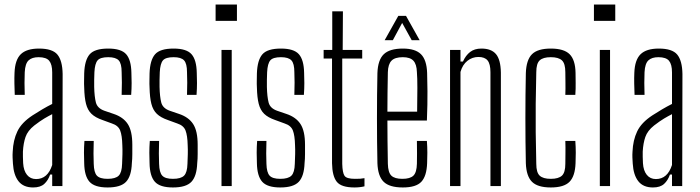

<svg xmlns="http://www.w3.org/2000/svg" viewBox="-20 -820 3084 846"><path d="M126 6Q83 6 61.5 -21.5Q40 -49 37 -99Q36 -113 35.5 -126Q35 -139 36 -152Q38 -202 56.5 -241Q75 -280 124 -312Q144 -325 166 -338Q188 -351 210 -362V-501Q210 -536 197 -552Q184 -568 150 -568Q121 -568 106 -554Q91 -540 89 -502Q88 -483 88 -454.5Q88 -426 89 -402H45Q44 -425 43.5 -451.5Q43 -478 44 -499Q46 -556 71.5 -581Q97 -606 152 -606Q211 -606 233 -579.5Q255 -553 256 -494L255 0H210V-51H201Q192 -25 175 -9.5Q158 6 126 6ZM139 -31Q190 -31 210 -93V-317Q194 -309 175.5 -298Q157 -287 131 -267Q102 -244 92.5 -216.5Q83 -189 81 -152Q81 -143 81 -129Q81 -115 82 -101Q84 -68 99 -49.5Q114 -31 139 -31Z M454 6Q397 6 374.5 -19Q352 -44 351 -101Q350 -122 350 -147Q350 -172 352 -199H393Q392 -169 392 -144Q392 -119 393 -98Q394 -60 407 -46Q420 -32 454 -32Q489 -32 503 -46Q517 -60 518 -98Q519 -119 519.5 -140.5Q520 -162 519 -180Q518 -223 509.5 -245Q501 -267 473 -276L432 -291Q400 -302 383 -318.5Q366 -335 359 -362.5Q352 -390 351 -434Q350 -451 350.5 -465.5Q351 -480 351 -497Q353 -555 375 -580.5Q397 -606 457 -606Q514 -606 536 -581Q558 -556 559 -499Q560 -479 560 -454Q560 -429 558 -402H516Q517 -430 517 -456Q517 -482 516 -502Q516 -540 503 -554Q490 -568 457 -568Q422 -568 410 -554Q398 -540 396 -502Q395 -483 395 -468Q395 -453 395 -437Q396 -394 402.5 -368.5Q409 -343 440 -332L481 -318Q523 -304 543 -273.5Q563 -243 563 -182Q563 -163 563 -141Q563 -119 561 -101Q559 -44 535.5 -19Q512 6 454 6Z M742 6Q685 6 662.5 -19Q640 -44 639 -101Q638 -122 638 -147Q638 -172 640 -199H681Q680 -169 680 -144Q680 -119 681 -98Q682 -60 695 -46Q708 -32 742 -32Q777 -32 791 -46Q805 -60 806 -98Q807 -119 807.5 -140.5Q808 -162 807 -180Q806 -223 797.5 -245Q789 -267 761 -276L720 -291Q688 -302 671 -318.5Q654 -335 647 -362.5Q640 -390 639 -434Q638 -451 638.5 -465.5Q639 -480 639 -497Q641 -555 663 -580.5Q685 -606 745 -606Q802 -606 824 -581Q846 -556 847 -499Q848 -479 848 -454Q848 -429 846 -402H804Q805 -430 805 -456Q805 -482 804 -502Q804 -540 791 -554Q778 -568 745 -568Q710 -568 698 -554Q686 -540 684 -502Q683 -483 683 -468Q683 -453 683 -437Q684 -394 690.5 -368.5Q697 -343 728 -332L769 -318Q811 -304 831 -273.5Q851 -243 851 -182Q851 -163 851 -141Q851 -119 849 -101Q847 -44 823.5 -19Q800 6 742 6Z M930 -728V-800H1024V-728ZM956 0V-600H1001V0Z M1215 6Q1158 6 1135.5 -19Q1113 -44 1112 -101Q1111 -122 1111 -147Q1111 -172 1113 -199H1154Q1153 -169 1153 -144Q1153 -119 1154 -98Q1155 -60 1168 -46Q1181 -32 1215 -32Q1250 -32 1264 -46Q1278 -60 1279 -98Q1280 -119 1280.5 -140.5Q1281 -162 1280 -180Q1279 -223 1270.5 -245Q1262 -267 1234 -276L1193 -291Q1161 -302 1144 -318.5Q1127 -335 1120 -362.5Q1113 -390 1112 -434Q1111 -451 1111.5 -465.5Q1112 -480 1112 -497Q1114 -555 1136 -580.5Q1158 -606 1218 -606Q1275 -606 1297 -581Q1319 -556 1320 -499Q1321 -479 1321 -454Q1321 -429 1319 -402H1277Q1278 -430 1278 -456Q1278 -482 1277 -502Q1277 -540 1264 -554Q1251 -568 1218 -568Q1183 -568 1171 -554Q1159 -540 1157 -502Q1156 -483 1156 -468Q1156 -453 1156 -437Q1157 -394 1163.5 -368.5Q1170 -343 1201 -332L1242 -318Q1284 -304 1304 -273.5Q1324 -243 1324 -182Q1324 -163 1324 -141Q1324 -119 1322 -101Q1320 -44 1296.5 -19Q1273 6 1215 6Z M1542 6Q1484 6 1464 -19Q1444 -44 1443 -101V-562H1406V-600H1444V-770H1491L1490 -600H1576V-562H1488V-98Q1489 -59 1498 -45.5Q1507 -32 1544 -32Q1559 -32 1567 -32.5Q1575 -33 1586 -35V1Q1566 6 1542 6Z M1817 -199H1861Q1863 -172 1863 -147Q1863 -122 1862 -101Q1860 -44 1836.5 -19Q1813 6 1755 6Q1696 6 1670.5 -19Q1645 -44 1643 -101Q1641 -194 1641 -299Q1641 -404 1643 -498Q1645 -556 1671 -581Q1697 -606 1755 -606Q1810 -606 1835 -581Q1860 -556 1862 -499Q1863 -474 1863.5 -418.5Q1864 -363 1861 -289H1687Q1687 -245 1687.5 -199.5Q1688 -154 1689 -98Q1690 -60 1704.5 -46Q1719 -32 1753 -32Q1787 -32 1801.5 -46Q1816 -60 1817 -98Q1818 -138 1817 -199ZM1755 -568Q1720 -568 1705 -552.5Q1690 -537 1689 -502Q1688 -451 1687.5 -410Q1687 -369 1687 -328H1818Q1819 -387 1819 -432.5Q1819 -478 1817 -502Q1816 -537 1801.5 -552.5Q1787 -568 1755 -568ZM1675 -643 1735 -750H1769L1829 -643H1794L1752 -719L1711 -643Z M1963 0V-600H2009V-549H2020Q2032 -576 2051.5 -591Q2071 -606 2101 -606Q2145 -606 2165.5 -581.5Q2186 -557 2187 -500V0H2141V-502Q2141 -538 2128.5 -553.5Q2116 -569 2088 -569Q2061 -569 2039.5 -552Q2018 -535 2009 -503V0Z M2297 -101Q2295 -194 2295 -299Q2295 -404 2297 -498Q2299 -556 2324 -581Q2349 -606 2407 -606Q2465 -606 2490 -581Q2515 -556 2516 -499Q2516 -479 2516.5 -454Q2517 -429 2515 -402H2471Q2472 -430 2471.5 -456Q2471 -482 2471 -502Q2471 -540 2456 -554Q2441 -568 2407 -568Q2373 -568 2358 -554Q2343 -540 2343 -502Q2341 -425 2340.5 -362.5Q2340 -300 2340.5 -237.5Q2341 -175 2343 -98Q2343 -60 2358 -46Q2373 -32 2407 -32Q2441 -32 2456 -46Q2471 -60 2471 -98Q2471 -119 2471.5 -144Q2472 -169 2471 -199H2515Q2517 -172 2517 -147Q2517 -122 2516 -101Q2514 -44 2489.5 -19Q2465 6 2407 6Q2349 6 2324 -19Q2299 -44 2297 -101Z M2597 -728V-800H2691V-728ZM2623 0V-600H2668V0Z M2857 6Q2814 6 2792.5 -21.5Q2771 -49 2768 -99Q2767 -113 2766.5 -126Q2766 -139 2767 -152Q2769 -202 2787.5 -241Q2806 -280 2855 -312Q2875 -325 2897 -338Q2919 -351 2941 -362V-501Q2941 -536 2928 -552Q2915 -568 2881 -568Q2852 -568 2837 -554Q2822 -540 2820 -502Q2819 -483 2819 -454.5Q2819 -426 2820 -402H2776Q2775 -425 2774.5 -451.5Q2774 -478 2775 -499Q2777 -556 2802.5 -581Q2828 -606 2883 -606Q2942 -606 2964 -579.5Q2986 -553 2987 -494L2986 0H2941V-51H2932Q2923 -25 2906 -9.5Q2889 6 2857 6ZM2870 -31Q2921 -31 2941 -93V-317Q2925 -309 2906.5 -298Q2888 -287 2862 -267Q2833 -244 2823.5 -216.5Q2814 -189 2812 -152Q2812 -143 2812 -129Q2812 -115 2813 -101Q2815 -68 2830 -49.5Q2845 -31 2870 -31Z"/></svg>

Font: Big Shoulders Display Light
Style: Regular
Weight: 300
Designer: Patric King
Foundry: XO Type Co
Version: Version 1.000; ttfautohint (v1.8.2)